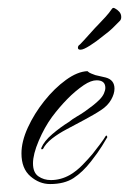

<svg xmlns="http://www.w3.org/2000/svg" viewBox="-20 -450 325 483"><path d="M106 13Q79 13 56.5 -6.5Q34 -26 34 -64Q34 -94 50 -129Q66 -164 91.5 -196Q117 -228 146 -249Q175 -270 200 -271Q204 -267 209.5 -265Q215 -263 220 -261L246 -255Q268 -249 268 -227Q268 -214 259.5 -199Q251 -184 234 -173Q225 -167 214.5 -161Q204 -155 193 -149L148 -125Q127 -114 111 -101.5Q95 -89 88 -75Q88 -75 85.5 -74.5Q83 -74 84 -78Q91 -95 111.5 -112.5Q132 -130 153 -143Q163 -151 173.5 -157Q184 -163 194 -170Q204 -177 213.5 -184.5Q223 -192 230 -199Q238 -207 241.5 -215Q245 -223 245 -229Q245 -248 223 -248Q209 -248 191 -236Q169 -221 149 -200.5Q129 -180 111 -156Q92 -130 77.5 -96Q63 -62 63 -39Q63 -16 76.5 -6.5Q90 3 108 3Q133 3 156 -10Q173 -20 188 -35.5Q203 -51 213 -63Q221 -73 231.5 -87Q242 -101 246 -108Q248 -110 249 -108Q250 -106 250 -105Q246 -98 236.5 -82.5Q227 -67 209 -44Q188 -17 165 -2Q142 13 106 13ZM182 -325Q176 -325 176 -330Q176 -335 181 -338Q189 -346 204.5 -363.5Q220 -381 230 -391Q236 -397 245.5 -407.5Q255 -418 261 -427Q264 -432 269 -429Q275 -426 280 -420.5Q285 -415 285 -407Q285 -400 280 -396Q270 -386 263 -379Q256 -372 240 -360Q223 -346 206.5 -335.5Q190 -325 183 -325Z"/></svg>

Font: The Nautigal
Style: Regular
Weight: 400
Designer: Robert E. Leuschke
Foundry: Robert E. Leuschke
Version: Version 1.100; ttfautohint (v1.8.3)